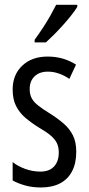

<svg xmlns="http://www.w3.org/2000/svg" viewBox="-20 -786 376 815"><path d="M303.7 -141.6Q303.7 -93.3 286.1 -59.3Q268.6 -25.4 235.1 -7.8Q201.7 9.8 153.8 9.8Q116.7 9.8 85.9 1Q55.2 -7.8 33.7 -20V-98.1Q55.2 -80.6 86.9 -69.1Q118.7 -57.6 151.4 -57.6Q189 -57.6 209.2 -79.1Q229.5 -100.6 229.5 -139.2Q229.5 -162.1 221.2 -179Q212.9 -195.8 194.6 -211.2Q176.3 -226.6 146.5 -243.7Q113.3 -264.2 87.6 -286.1Q62 -308.1 47.9 -336.7Q33.7 -365.2 33.7 -406.2Q33.7 -468.8 74.5 -507.3Q115.2 -545.9 182.1 -545.9Q215.8 -545.9 245.8 -537.4Q275.9 -528.8 302.7 -511.7L274.4 -451.2Q253.9 -465.3 230.7 -473.6Q207.5 -481.9 183.1 -481.9Q147.5 -481.9 126.7 -461.9Q106 -441.9 106 -408.2Q106 -385.7 114.3 -369.6Q122.6 -353.5 141.6 -338.4Q160.6 -323.2 191.9 -304.2Q225.1 -283.2 250.2 -261.5Q275.4 -239.7 289.6 -211.4Q303.7 -183.1 303.7 -141.6ZM308.1 -765.6V-756.8Q298.3 -740.7 282.2 -720.5Q266.1 -700.2 247.1 -679Q228 -657.7 209 -638.7Q189.9 -619.6 174.8 -606H127V-617.2Q146.5 -644 163.1 -669.4Q179.7 -694.8 193.4 -719Q207 -743.2 218.3 -765.6Z"/></svg>

Font: Open Sans Condensed
Style: Regular
Weight: 400
Width: 3
Designer: Monotype Design Team
Foundry: Monotype Imaging Inc.
Version: Version 3.000